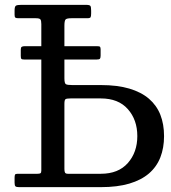

<svg xmlns="http://www.w3.org/2000/svg" viewBox="-20 -770 705 790"><path d="M82.5 -580Q73 -580 69.2 -577.2Q65.5 -574.5 65.5 -566V-540Q65.5 -530.5 68 -527.8Q70.5 -525 81.5 -525H377Q389 -525 391.5 -528.8Q394 -532.5 394 -541.5V-566Q394 -575 391.5 -577.5Q389 -580 378.5 -580ZM134 -55H52.5Q43.5 -55 41.8 -51.2Q40 -47.5 40 -38.5V-18Q40 -6.5 43.8 -3.2Q47.5 0 58.5 0H395Q463 0 512 -14.5Q561 -29 592.8 -56.2Q624.5 -83.5 639.8 -122.5Q655 -161.5 655 -210Q655 -259 639.8 -297.8Q624.5 -336.5 592.8 -363.8Q561 -391 512 -405.5Q463 -420 395 -420H277Q256.5 -420 250.8 -423.8Q245 -427.5 245 -448V-663.5Q245 -684 249.5 -689.5Q254 -695 274 -695H339Q350.5 -695 352.8 -699.2Q355 -703.5 355 -715V-726Q355 -741 352 -745.5Q349 -750 334 -750H67Q51.5 -750 45.8 -746.8Q40 -743.5 40 -727V-709Q40 -700 43.2 -697.5Q46.5 -695 56 -695H127Q142.5 -695 146.2 -690.2Q150 -685.5 150 -671V-68Q150 -59.5 146.5 -57.2Q143 -55 134 -55ZM270 -365H395Q467 -365 506 -321Q545 -277 545 -210Q545 -143.5 506 -99.2Q467 -55 395 -55H259.5Q250 -55 247.5 -59.8Q245 -64.5 245 -74.5V-343Q245 -359 249.8 -362Q254.5 -365 270 -365Z"/></svg>

Font: Besley
Style: Regular
Weight: 400
Designer: Owen Earl
Foundry: indestructible type*
Version: Version 4.000